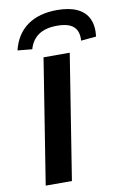

<svg xmlns="http://www.w3.org/2000/svg" viewBox="-102 -1009 693 1068"><g transform="rotate(-10 244.5 -475.5)"><path d="M67 0 179 -705H327L215 0ZM125 -760 43 -768Q65 -858 130.5 -904.5Q196 -951 298 -951Q367 -951 411.5 -930Q456 -909 475 -868.5Q494 -828 487 -768L401 -760Q405 -812 377 -838.5Q349 -865 283 -865Q218 -865 179 -838.5Q140 -812 125 -760Z"/></g></svg>

Font: Nunito Sans 10pt Expanded
Style: Bold Italic
Weight: 700
Width: 7
Italic angle: -9°
Designer: Vernon Adams
Foundry: Vernon Adams
Version: Version 3.101;gftools[0.9.27]